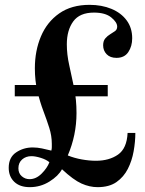

<svg xmlns="http://www.w3.org/2000/svg" viewBox="-20 -753 599 793"><path d="M103 20Q62 20 39 -2Q16 -24 16 -60Q16 -103 46.5 -123.5Q77 -144 115 -144Q134 -144 153 -140Q172 -136 192 -131Q194 -138 194 -145Q194 -152 194 -159Q194 -192 183.5 -225Q173 -258 159 -295Q145 -332 134.5 -375.5Q124 -419 124 -471Q124 -543 149 -602.5Q174 -662 224.5 -697.5Q275 -733 350 -733Q400 -733 440 -716.5Q480 -700 503 -669Q526 -638 526 -595Q526 -562 510 -538Q494 -514 461 -514Q435 -514 420.5 -529Q406 -544 406 -566Q406 -584 415 -594.5Q424 -605 435 -611.5Q446 -618 455 -624.5Q464 -631 464 -643Q464 -661 439.5 -681Q415 -701 368 -701Q309 -701 282.5 -664.5Q256 -628 256 -570Q256 -528 266 -483.5Q276 -439 286 -390.5Q296 -342 296 -286Q296 -195 260 -111Q287 -100 318 -94.5Q349 -89 376 -89Q431 -89 467.5 -114.5Q504 -140 507 -204H539Q539 -168 532 -128.5Q525 -89 508 -55.5Q491 -22 461 -1Q431 20 383 20Q350 20 316.5 5Q283 -10 236 -54Q221 -26 184 -3Q147 20 103 20ZM102 -13Q129 -13 152 -36Q175 -59 184 -83Q171 -94 148.5 -101Q126 -108 110 -108Q87 -108 71.5 -94.5Q56 -81 56 -58Q56 -37 70 -25Q84 -13 102 -13ZM41 -355V-402H425V-355Z"/></svg>

Font: Libre Bodoni Medium
Style: Regular
Weight: 500
Designer: Pablo Impallari, Rodrigo Fuenzalida
Foundry: Impallari Type
Version: Version 2.005;gftools[0.9.23]